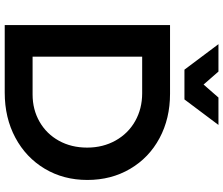

<svg xmlns="http://www.w3.org/2000/svg" viewBox="-86 -859 945 813"><g transform="rotate(90 386.5 -452.5)"><path d="M742 -350Q742 -249 694.5 -169.5Q647 -90 563 -45Q479 0 372 0H86V-700H377Q482 -700 565 -655.5Q648 -611 695 -531Q742 -451 742 -350ZM605 -349Q605 -416 575 -469.5Q545 -523 492.5 -552.5Q440 -582 375 -582H220V-118H380Q444 -118 495.5 -147.5Q547 -177 576 -229.5Q605 -282 605 -349ZM393 -905H509L401 -761H275L167 -905H283L338 -842Z"/></g></svg>

Font: Montserrat Medium
Style: Regular
Weight: 500
Designer: Julieta Ulanovsky
Foundry: Julieta Ulanovsky
Version: Version 6.001